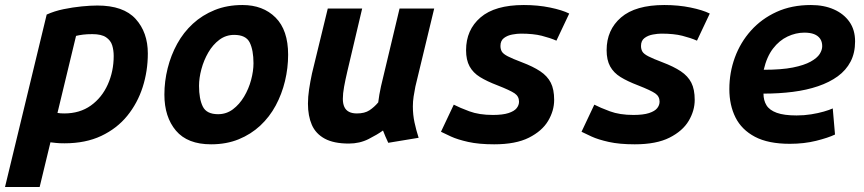

<svg xmlns="http://www.w3.org/2000/svg" viewBox="-64 -560 3444 765"><path d="M-44 185 122 -502Q153 -516 189.5 -523.5Q226 -531 261.5 -534.5Q297 -538 324 -538Q428 -538 476.5 -484.5Q525 -431 525 -347Q525 -277 504.5 -213Q484 -149 443 -98.5Q402 -48 339.5 -18.5Q277 11 193 11Q171 11 159 9.5Q147 8 137 7L94 185ZM192 -108Q254 -108 298 -139.5Q342 -171 365.5 -223.5Q389 -276 389 -337Q389 -360 383 -379.5Q377 -399 358.5 -411.5Q340 -424 304 -424Q282 -424 266.5 -422Q251 -420 239 -417L165 -110Q170 -109 177.5 -108.5Q185 -108 192 -108Z M777 15Q683 15 637 -39.5Q591 -94 591 -183Q591 -236 604 -288Q617 -340 642 -385.5Q667 -431 704.5 -465.5Q742 -500 791.5 -520Q841 -540 902 -540Q984 -540 1034 -490Q1084 -440 1084 -342Q1084 -289 1071.5 -237Q1059 -185 1034.5 -139.5Q1010 -94 973 -59.5Q936 -25 887 -5Q838 15 777 15ZM805 -105Q838 -105 864 -124.5Q890 -144 908.5 -175Q927 -206 936.5 -241.5Q946 -277 946 -308Q946 -360 931 -390.5Q916 -421 869 -421Q836 -421 810 -401.5Q784 -382 766 -351Q748 -320 738.5 -284.5Q729 -249 729 -218Q729 -166 744 -135.5Q759 -105 805 -105Z M1326 12Q1266 12 1230 -7.5Q1194 -27 1178.5 -62.5Q1163 -98 1163 -147Q1163 -174 1167.5 -204Q1172 -234 1179 -267L1242 -526H1379L1320 -276Q1312 -242 1307 -214.5Q1302 -187 1302 -166Q1302 -147 1308 -134Q1314 -121 1326.5 -114.5Q1339 -108 1358 -108Q1389 -108 1408 -120.5Q1427 -133 1443 -152Q1445 -169 1447.5 -183Q1450 -197 1454 -216L1528 -526H1666L1591 -215Q1587 -195 1584 -175.5Q1581 -156 1581 -136Q1581 -103 1587.5 -72.5Q1594 -42 1604 -11L1483 9Q1479 1 1471.5 -16.5Q1464 -34 1462 -40Q1440 -24 1404.5 -6Q1369 12 1326 12Z M1905 15Q1844 15 1801.5 5.5Q1759 -4 1733 -16Q1707 -28 1693 -35L1744 -143Q1767 -131 1806 -116.5Q1845 -102 1900 -102Q1939 -102 1962 -109.5Q1985 -117 1994.5 -129Q2004 -141 2004 -155Q2004 -176 1986.5 -188Q1969 -200 1918 -220Q1876 -236 1848.5 -253Q1821 -270 1807 -295.5Q1793 -321 1793 -360Q1793 -441 1850.5 -490.5Q1908 -540 2023 -540Q2079 -540 2127.5 -530Q2176 -520 2204 -506L2153 -398Q2128 -409 2094.5 -417.5Q2061 -426 2011 -426Q1997 -426 1977.5 -422.5Q1958 -419 1944 -408.5Q1930 -398 1930 -377Q1930 -364 1935.5 -354.5Q1941 -345 1959.5 -335.5Q1978 -326 2015 -312Q2060 -295 2088.5 -276Q2117 -257 2130.5 -230.5Q2144 -204 2144 -162Q2144 -119 2120 -78.5Q2096 -38 2043.5 -11.5Q1991 15 1905 15Z M2465 15Q2404 15 2361.5 5.5Q2319 -4 2293 -16Q2267 -28 2253 -35L2304 -143Q2327 -131 2366 -116.5Q2405 -102 2460 -102Q2499 -102 2522 -109.5Q2545 -117 2554.5 -129Q2564 -141 2564 -155Q2564 -176 2546.5 -188Q2529 -200 2478 -220Q2436 -236 2408.5 -253Q2381 -270 2367 -295.5Q2353 -321 2353 -360Q2353 -441 2410.5 -490.5Q2468 -540 2583 -540Q2639 -540 2687.5 -530Q2736 -520 2764 -506L2713 -398Q2688 -409 2654.5 -417.5Q2621 -426 2571 -426Q2557 -426 2537.5 -422.5Q2518 -419 2504 -408.5Q2490 -398 2490 -377Q2490 -364 2495.5 -354.5Q2501 -345 2519.5 -335.5Q2538 -326 2575 -312Q2620 -295 2648.5 -276Q2677 -257 2690.5 -230.5Q2704 -204 2704 -162Q2704 -119 2680 -78.5Q2656 -38 2603.5 -11.5Q2551 15 2465 15Z M3083 13Q2997 13 2944 -15Q2891 -43 2866.5 -92Q2842 -141 2842 -205Q2842 -271 2864 -331Q2886 -391 2928 -438Q2970 -485 3030 -512.5Q3090 -540 3167 -540Q3219 -540 3258.5 -522.5Q3298 -505 3320.5 -473Q3343 -441 3343 -395Q3343 -349 3325 -314.5Q3307 -280 3274 -256Q3241 -232 3195.5 -216.5Q3150 -201 3095 -194Q3040 -187 2978 -187Q2978 -160 2990 -140.5Q3002 -121 3031 -110.5Q3060 -100 3110 -100Q3140 -100 3168 -104.5Q3196 -109 3218.5 -115.5Q3241 -122 3254 -128L3263 -24Q3236 -11 3188 1Q3140 13 3083 13ZM2979 -282Q3050 -282 3095 -291Q3140 -300 3166 -314.5Q3192 -329 3202 -345Q3212 -361 3212 -376Q3212 -394 3203.5 -406Q3195 -418 3179.5 -424Q3164 -430 3141 -430Q3107 -430 3074 -414.5Q3041 -399 3016 -366.5Q2991 -334 2979 -282Z"/></svg>

Font: Ubuntu Sans Mono
Style: Italic
Weight: 400
Italic angle: -13.5°
Monospace: yes
Designer: Dalton Maag Ltd
Foundry: Dalton Maag Ltd
Version: Version 1.006